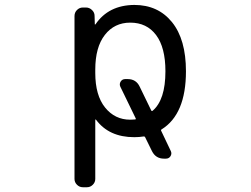

<svg xmlns="http://www.w3.org/2000/svg" viewBox="-20 -578 1040 794"><path d="M664.1 -283.2Q664.1 -381.8 625.5 -433.1Q586.9 -484.4 518.6 -484.4Q453.1 -484.4 413.6 -433.6Q374 -382.8 374 -290V-276.4Q374 -183.6 414.6 -133.3Q455.1 -83 518.6 -83Q531.2 -83 539.1 -84Q543 -85 541 -88.9L477.5 -219.7Q472.7 -230.5 479 -240.7Q485.4 -251 498 -251H507.8Q543 -251 557.6 -219.7L605.5 -121.1Q607.4 -117.2 611.3 -120.1Q664.1 -165 664.1 -283.2ZM372.1 -477.5Q372.1 -476.6 373 -476.6Q374 -476.6 375 -477.5Q428.7 -556.6 535.2 -557.6Q633.8 -557.6 691.4 -486.3Q749 -415 749 -283.2Q749 -105.5 648.4 -43Q644.5 -41 646.5 -37.1L686.5 46.9Q691.4 57.6 685.1 67.9Q678.7 78.1 666 78.1H658.2Q624 78.1 608.4 46.9L580.1 -10.7Q578.1 -14.6 574.2 -13.7Q555.7 -10.7 535.2 -10.7Q430.7 -10.7 377 -83Q376 -84 375 -84Q374 -84 374 -82V162.1Q374 175.8 363.8 186Q353.5 196.3 339.8 196.3H322.3Q308.6 196.3 298.3 186Q288.1 175.8 288.1 162.1V-511.7Q288.1 -526.4 298.3 -536.6Q308.6 -546.9 322.3 -546.9H335.9Q349.6 -546.9 360.4 -536.6Q371.1 -526.4 371.1 -512.7Z"/></svg>

Font: Rounded-L Mgen+ 2m regular
Style: Regular
Weight: 400
Designer: [Source Han Sans]
Ryoko NISHIZUKA  (kana & ideographs); Paul D. Hunt (Latin, Greek & Cyrillic); Wenlong ZHANG  (bopomofo
Version: Version 1.059.20150602